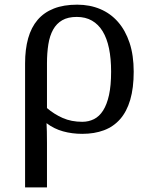

<svg xmlns="http://www.w3.org/2000/svg" viewBox="-20 -566 650 826"><path d="M555.2 -257.8Q555.2 -187.5 540.3 -136.7Q525.4 -85.9 496.8 -53.5Q468.3 -21 427.2 -5.6Q386.2 9.8 334 9.8Q289.6 9.8 251 -1Q212.4 -11.7 180.2 -36.1Q181.2 -22.5 181.6 -0.2Q182.1 22 182.1 48.8V240.2H87.9V-293Q87.9 -354 101.1 -401.1Q114.3 -448.2 141.8 -480.5Q169.4 -512.7 211.7 -529.3Q253.9 -545.9 312 -545.9Q366.2 -545.9 410.9 -527.1Q455.6 -508.3 487.5 -471.9Q519.5 -435.5 537.4 -381.8Q555.2 -328.1 555.2 -257.8ZM458 -257.8Q458 -314 449 -357.7Q439.9 -401.4 421.6 -431.4Q403.3 -461.4 375.5 -477.3Q347.7 -493.2 310.1 -493.2Q272.5 -493.2 247.8 -479Q223.1 -464.8 208.5 -438.5Q193.8 -412.1 188 -375.2Q182.1 -338.4 182.1 -293V-101.1Q212.9 -74.7 250 -58.3Q287.1 -42 334 -42Q361.3 -42 384.3 -53.5Q407.2 -64.9 423.6 -90.6Q439.9 -116.2 449 -157.2Q458 -198.2 458 -257.8Z"/></svg>

Font: Noto Serif
Style: Regular
Weight: 400
Designer: Monotype Design team
Foundry: Monotype Imaging Inc.
Version: Version 1.02